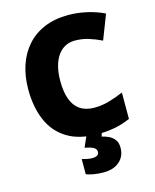

<svg xmlns="http://www.w3.org/2000/svg" viewBox="-138 -816 925 1148"><g transform="rotate(-15 324.5 -242.0)"><path d="M395 -566Q361 -566 334 -551.5Q307 -537 288 -509.5Q269 -482 259 -443Q249 -404 249 -354Q249 -287 266 -241Q283 -195 318 -171.5Q353 -148 406 -148Q453 -148 497.5 -161Q542 -174 587 -193V-30Q540 -9 490.5 0.5Q441 10 385 10Q269 10 195 -36Q121 -82 86 -164.5Q51 -247 51 -355Q51 -436 73.5 -503.5Q96 -571 140 -620.5Q184 -670 248.5 -697Q313 -724 397 -724Q449 -724 506 -712Q563 -700 618 -674L559 -522Q520 -541 480 -553.5Q440 -566 395 -566ZM494 123Q494 176 457.5 208Q421 240 360 240Q326 240 298 235Q270 230 252 223V129Q269 134 285 137Q301 140 317 140Q336 140 346.5 132.5Q357 125 357 112Q357 95 340.5 85Q324 75 286 68L316 0H411L402 30Q422 34 443.5 44Q465 54 479.5 72.5Q494 91 494 123Z"/></g></svg>

Font: Noto Sans Hebrew Black
Style: Regular
Weight: 900
Designer: Monotype Design Team
Foundry: Monotype Imaging Inc.
Version: Version 2.003